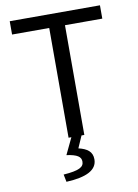

<svg xmlns="http://www.w3.org/2000/svg" viewBox="-96 -719 727 1008"><g transform="rotate(-10 268.0 -215.0)"><path d="M226 0H241L199 88C256 96 276 110 276 136C276 165 251 180 167 186L175 226C281 221 340 193 340 135C340 94 313 75 267 64L295 0H310V-585H509V-656H28V-585H226Z"/></g></svg>

Font: DAIFUKU Sans
Style: Regular
Weight: 400
Designer: Original font ‘Source Han Sans JP’ : Paul D. Hunt
Foundry: Daifuku
Version: Version 1.000